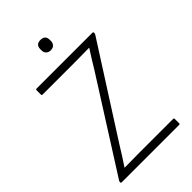

<svg xmlns="http://www.w3.org/2000/svg" viewBox="-244 -907 994 994"><g transform="rotate(-45 253.5 -409.5)"><path d="M32 0Q26 0 26 -6V-8Q26 -12 29 -17L342 -510Q373 -562 405 -611V-612Q378 -612 351 -611.5Q324 -611 298 -611H63Q57 -611 57 -617V-649Q57 -655 63 -655H472Q478 -655 478 -649V-647Q478 -642 475 -637L163 -149Q147 -122 130 -96Q113 -70 96 -44V-43Q124 -43 151 -43.5Q178 -44 205 -44H452Q458 -44 458 -38V-6Q458 0 452 0ZM255 -743Q239 -743 230 -752.5Q221 -762 221 -777V-785Q221 -819 255 -819Q290 -819 290 -785V-777Q290 -762 281 -752.5Q272 -743 255 -743Z"/></g></svg>

Font: Sofia Sans Semi Condensed Light
Style: Regular
Weight: 300
Designer: Botio Nikoltchev, Ani Petrova
Foundry: lettersoup
Version: Version 4.100; ttfautohint (v1.8.4.7-5d5b)